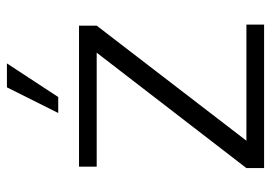

<svg xmlns="http://www.w3.org/2000/svg" viewBox="-134 -648 782 554"><g transform="rotate(-90 257.0 -371.0)"><path d="M49 0V-51L382 -483H53V-534H460V-483L128 -51H463V0ZM208 -594 282 -742H351L254 -594Z"/></g></svg>

Font: Mozilla Text ExtraLight
Style: Regular
Weight: 200
Designer: Studio DRAMA
Foundry: Studio DRAMA
Version: Version 1.000